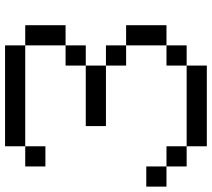

<svg xmlns="http://www.w3.org/2000/svg" viewBox="-58 -750 809 732"><g transform="rotate(-90 346.0 -384.5)"><path d="M153.8 0V-76.9H461.5V0ZM76.9 -76.9V-153.8H153.8V-76.9ZM461.5 -76.9V-153.8H538.5V-76.9ZM0 -153.8V-230.8H76.9V-153.8ZM538.5 -153.8V-307.7H615.4V-153.8ZM461.5 -307.7V-384.6H538.5V-307.7ZM230.8 -384.6V-461.5H461.5V-384.6ZM461.5 -461.5V-538.5H538.5V-461.5ZM76.9 -615.4V-692.3H153.8V-615.4ZM538.5 -538.5V-692.3H615.4V-538.5ZM153.8 -692.3V-769.2H538.5V-692.3Z"/></g></svg>

Font: Mintsoda - Lime Green 13x16
Style: Regular
Weight: 400
Designer: Mintsoda-15
Version: Version 1.0